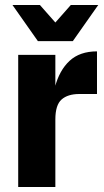

<svg xmlns="http://www.w3.org/2000/svg" viewBox="-20 -750 419 770"><path d="M53 0V-530H202V0ZM182 -238Q182 -331 200 -399.5Q218 -468 259 -506Q300 -544 369 -544V-373H298Q252 -373 227 -351Q202 -329 202 -271ZM136 -585 264 -730H374L272 -585ZM132 -585 30 -730H140L268 -585Z"/></svg>

Font: Radio Canada Big
Style: Bold
Weight: 700
Designer: Étienne Aubert Bonn
Foundry: Coppers and Brasses
Version: Version 1.001